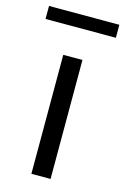

<svg xmlns="http://www.w3.org/2000/svg" viewBox="-136 -731 512 783"><g transform="rotate(15 119.5 -340.0)"><path d="M78.6 0V-502.3H159.6V0ZM-29.1 -625V-679.9H267.8V-625Z"/></g></svg>

Font: Mulish ExtraLight
Style: Regular
Weight: 200
Designer: Vernon Adams
Foundry: Vernon Adams
Version: Version 3.603